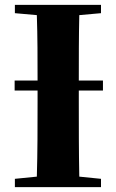

<svg xmlns="http://www.w3.org/2000/svg" viewBox="-20 -767 476 787"><path d="M305 -705 394 -713V-747H41V-713L131 -705C134 -616 134 -527 134 -437H40V-396H134V-395V-351C134 -247 134 -144 131 -43L41 -34V0H394V-34L305 -43C303 -146 303 -249 303 -352V-395V-396H402V-437H303C303 -527 303 -617 305 -705Z"/></svg>

Font: GenKiMin2 TW H
Style: Regular
Weight: 900
Version: Version 2.100;PS 2.1;hotconv 16.6.51;makeotf.lib2.5.65220 DE